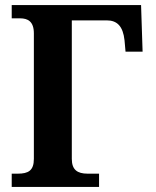

<svg xmlns="http://www.w3.org/2000/svg" viewBox="-20 -734 611 754"><path d="M26 0H369V-52H324C284 -52 262 -67 262 -110V-654H399C440 -654 463 -631 469 -576L473 -531H540L534 -714H26V-662H59C89 -662 113 -650 113 -603V-110C113 -64 91 -52 50 -52H26Z"/></svg>

Font: Noto Serif SemiCondensed
Style: Bold
Weight: 700
Width: 4
Designer: Monotype Design Team
Foundry: Monotype Imaging Inc.
Version: Version 2.015